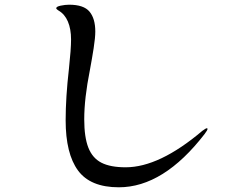

<svg xmlns="http://www.w3.org/2000/svg" viewBox="-20 -774 1040 816"><path d="M259 -263Q259 -360 273 -482Q282 -565 282 -606Q282 -651 268.5 -682.5Q255 -714 229 -729Q228 -730 223.5 -733Q219 -736 219 -739Q219 -746 238 -750Q257 -754 274 -754Q336 -754 360.5 -724.5Q385 -695 385 -640Q385 -614 378 -569Q371 -524 362 -476Q338 -356 338 -267Q338 -191 355.5 -146.5Q373 -102 411 -82.5Q449 -63 514 -63Q657 -63 840 -218Q855 -229 859 -229Q862 -229 862 -226Q862 -221 850 -205Q675 22 485 22Q364 22 311.5 -49.5Q259 -121 259 -263Z"/></svg>

Font: Shippori Mincho B1 SemiBold
Style: Regular
Weight: 600
Designer: FONTDASU
Foundry: FONTDASU / Google Inc. / but / Adobe
Version: Version 3.110; ttfautohint (v1.8.3)